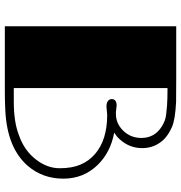

<svg xmlns="http://www.w3.org/2000/svg" viewBox="2 -732 731 774"><g transform="rotate(90 367.0 -345.5)"><path d="M86.4 -690.9Q218.3 -690.9 296.1 -690.9Q374 -690.9 390.6 -690.4Q462.9 -687 492.7 -673.6Q522.5 -660.2 540 -643.6Q577.6 -606.4 577.6 -553.7Q577.6 -501.5 541 -461.9Q529.8 -449.7 515.1 -440.9Q594.7 -426.3 645.5 -374Q700.7 -317.4 700.7 -235.8Q700.7 -152.8 649.4 -92.8Q577.6 -9.8 427.7 -2Q389.6 0 352.5 0H86.4ZM406.7 -450.7 431.6 -447.8H439.5Q478 -447.8 506.3 -476.1Q536.6 -506.3 536.6 -550.3Q536.6 -604 490.2 -632.8Q466.8 -647.5 443.6 -650.1Q420.4 -652.8 407.2 -653.8Q379.9 -655.8 335.4 -655.8V-36.1H389.6Q472.7 -36.1 524.9 -56.6Q587.4 -78.1 624 -126Q658.7 -171.4 658.7 -221.2Q658.7 -271 644 -305.2Q629.4 -339.4 601.6 -363.3Q544.9 -412.6 443.8 -412.6L410.2 -409.7Q394.5 -409.7 387.2 -416Q379.9 -422.4 379.9 -430.7Q379.9 -450.7 406.7 -450.7Z"/></g></svg>

Font: Limelight
Style: Regular
Weight: 400
Designer: Nicole Fally
Foundry: Nicole Fally
Version: Version 1.002